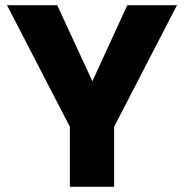

<svg xmlns="http://www.w3.org/2000/svg" viewBox="-20 -722 711 742"><path d="M7 -702H201L337 -408L472 -702H664L421 -232V0H250V-232Z"/></svg>

Font: SVN-Poppins
Style: Bold
Weight: 700
Designer: Ninad Kale (Devanagari), Jonny Pinhorn (Latin)
Foundry: Indian Type Foundry
Version: Version 3.200;PS 1.000;hotconv 16.6.54;makeotf.lib2.5.65590